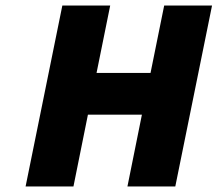

<svg xmlns="http://www.w3.org/2000/svg" viewBox="-20 -670 782 690"><path d="M72 0 204 -650H376L327 -408H521L570 -650H742L610 0H438L490 -258H296L244 0Z"/></svg>

Font: mr_Source Sans Pro
Style: Italic
Weight: 900
Italic angle: -11°
Designer: Paul D. Hunt
Foundry: Adobe Systems Incorporated
Version: Version 1.076;July 10, 2024;FontCreator 11.5.0.2430 64-bit